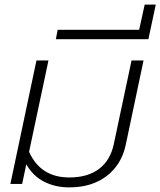

<svg xmlns="http://www.w3.org/2000/svg" viewBox="-20 -797 695 832"><path d="M94 -85 76 0H25L138 -535H190L106 -139Q156 -28 280 -28Q360 -28 409 -65Q458 -102 473 -172L550 -535H602L525 -170Q507 -84 442.5 -34.5Q378 15 280 15Q220 15 171.5 -9.5Q123 -34 94 -85Z M230 -668H583L607 -777H655L623 -627H222Z"/></svg>

Font: Prompt ExtraLight
Style: Italic
Weight: 275
Italic angle: -12°
Designer: Katatrad Team
Foundry: CadsonDemak
Version: Version 1.000